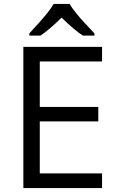

<svg xmlns="http://www.w3.org/2000/svg" viewBox="-20 -951 596 971"><path d="M457.5 -771H399.4Q357.4 -797.4 291.5 -861.8Q224.6 -796.9 184.6 -771H128.4V-782.2Q191.4 -850.1 216.3 -881.3Q241.2 -912.6 251.5 -931.2H332.5Q344.2 -909.2 370.1 -878.4Q392.6 -850.1 457.5 -782.2ZM496.1 -640.1H181.2V-410.2H477.1V-336.9H181.2V-74.2H496.1V0H98.1V-713.9H496.1Z"/></svg>

Font: Open Sans Hebrew
Style: Regular
Weight: 400
Foundry: Ascender Corporation, Yanek Iontef
Version: Version 2.001;PS 002.001;hotconv 1.0.70;makeotf.lib2.5.58329